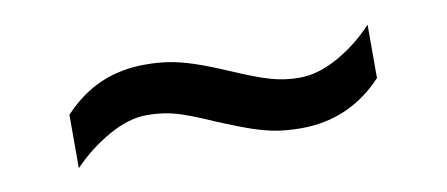

<svg xmlns="http://www.w3.org/2000/svg" viewBox="-30 -463 652 280"><g transform="rotate(-10 296.0 -322.5)"><path d="M70 -335Q95 -362 125 -375Q155 -388 191 -388Q210 -388 226 -385.5Q242 -383 262 -376.5Q282 -370 312 -357Q349 -341 369 -335.5Q389 -330 410 -330Q438 -330 468 -347Q498 -364 521 -389V-310Q497 -284 466.5 -270.5Q436 -257 400 -257Q381 -257 365 -259.5Q349 -262 329.5 -268.5Q310 -275 279 -288Q243 -304 223.5 -309.5Q204 -315 181 -315Q154 -315 124 -298Q94 -281 70 -256Z"/></g></svg>

Font: ltelugu85
Style: Book
Weight: 400
Designer: Jelle Bosma - Monotype Design Team
Foundry: Monotype Imaging Inc.
Version: Version 2.003